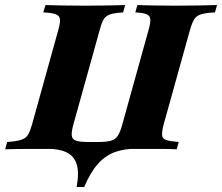

<svg xmlns="http://www.w3.org/2000/svg" viewBox="-51 -591 879 760"><path d="M-30.6 0 -22.6 -29Q15.3 -31.5 33.9 -37.9Q52.4 -44.4 60.5 -58.5Q68.5 -72.6 75.8 -98.4L179.8 -472.6Q187.9 -500.8 186.3 -514.9Q184.7 -529 169.4 -534.7Q154 -540.3 120.2 -541.9L129 -571Q151.6 -570.2 191.5 -569.4Q231.5 -568.5 285.5 -568.5Q337.9 -568.5 377.8 -569.4Q417.7 -570.2 444.4 -571L436.3 -541.9Q411.3 -540.3 396 -537.1Q380.6 -533.9 371 -527Q361.3 -520.2 355.2 -506.9Q349.2 -493.5 343.5 -471.8L239.5 -98.4Q231.5 -69.4 233.1 -54.4Q234.7 -39.5 249.6 -34.3Q264.5 -29 296 -29H337.9Q370.2 -29 387.9 -33.9Q405.6 -38.7 415.3 -53.6Q425 -68.5 433.1 -98.4L537.1 -472.6Q545.2 -500.8 544 -514.9Q542.7 -529 529 -534.7Q515.3 -540.3 484.7 -541.9L492.7 -571Q514.5 -570.2 552.8 -569.4Q591.1 -568.5 642.7 -568.5Q697.6 -568.5 739.1 -569.4Q780.6 -570.2 808.1 -571L800 -541.9Q763.7 -540.3 744.8 -534.3Q725.8 -528.2 717.3 -514.1Q708.9 -500 700.8 -471.8L596.8 -98.4Q589.5 -70.2 590.7 -56Q591.9 -41.9 607.3 -36.7Q622.6 -31.5 656.5 -29L648.4 0Q623.4 -1.6 581.9 -1.6Q540.3 -1.6 489.5 -1.6Q449.2 -1.6 405.2 -0.8Q361.3 0 308.9 0Q257.3 0 214.5 -0.8Q171.8 -1.6 128.2 -1.6Q95.2 -1.6 67.7 -1.6Q40.3 -1.6 16.5 -1.2Q-7.3 -0.8 -30.6 0ZM252.4 149.2Q262.9 91.9 252.4 58.9Q241.9 25.8 211.7 11.7Q181.5 -2.4 132.3 -2.4L316.1 -16.1L487.9 -2.4Q439.5 -2.4 402 11.7Q364.5 25.8 335.5 58.9Q306.5 91.9 282.3 149.2Z"/></svg>

Font: Playfair 5pt SemiExpanded Light Black
Style: Italic
Weight: 900
Italic angle: -15.6°
Version: Version 2.001;gftools[0.9.30]